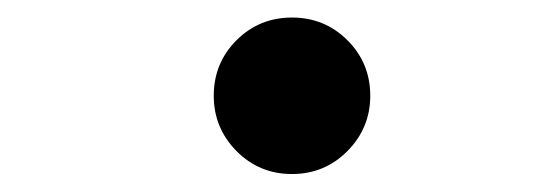

<svg xmlns="http://www.w3.org/2000/svg" viewBox="-20 -472 626 218"><path d="M311.5 -274.4Q274.4 -274.4 248.5 -300.5Q222.7 -326.7 222.7 -363.3Q222.7 -400.4 248.5 -426.3Q274.4 -452.1 311.5 -452.1Q348.6 -452.1 374.5 -426.3Q400.4 -400.4 400.4 -363.3Q400.4 -326.7 374.5 -300.5Q348.6 -274.4 311.5 -274.4Z"/></svg>

Font: CaskaydiaCove NF
Style: Bold Italic
Weight: 700
Italic angle: -10°
Designer: Aaron Bell
Foundry: Saja Typeworks
Version: Version 2111.001; VTT 6.35;Nerd Fonts 3.2.1